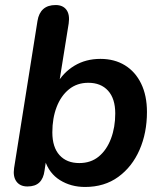

<svg xmlns="http://www.w3.org/2000/svg" viewBox="-20 -733 640 763"><path d="M318 10Q262 10 218.5 -17Q175 -44 158 -97L167 -122L157 -55Q153 -24 136.5 -8Q120 8 89 8Q60 8 45.5 -11.5Q31 -31 36 -65L129 -650Q134 -681 152 -697Q170 -713 201 -713Q230 -713 244 -694Q258 -675 253 -640L214 -397H204Q231 -445 276 -472Q321 -499 379 -499Q435 -499 476.5 -473.5Q518 -448 541 -400.5Q564 -353 564 -288Q564 -205 534.5 -137.5Q505 -70 450 -30Q395 10 318 10ZM295 -85Q341 -85 372.5 -111Q404 -137 421 -182Q438 -227 438 -282Q438 -341 409.5 -372.5Q381 -404 331 -404Q286 -404 254 -378Q222 -352 205 -307.5Q188 -263 188 -207Q188 -148 216.5 -116.5Q245 -85 295 -85Z"/></svg>

Font: Nunito ExtraLight
Style: Italic
Weight: 200
Italic angle: -9°
Designer: Vernon Adams
Foundry: Vernon Adams
Version: Version 3.602